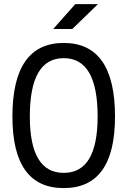

<svg xmlns="http://www.w3.org/2000/svg" viewBox="-20 -914 626 943"><path d="M293 9.8C460.4 9.8 544.9 -106.4 544.9 -341.8C544.9 -583 460.4 -703.1 293 -703.1C125.5 -703.1 41 -583 41 -341.8C41 -106.4 125.5 9.8 293 9.8ZM293 -64.9C182.1 -64.9 126.5 -156.7 126.5 -341.8C126.5 -533.7 182.1 -628.4 293 -628.4C403.8 -628.4 459.5 -533.7 459.5 -341.8C459.5 -156.7 403.8 -64.9 293 -64.9ZM241.2 -771.5H335L460.9 -893.6H349.6Z"/></svg>

Font: Cascadia Mono PL SemiLight
Style: Regular
Weight: 350
Monospace: yes
Designer: Aaron Bell
Foundry: Saja Typeworks
Version: Version 2404.023